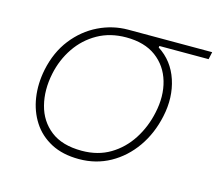

<svg xmlns="http://www.w3.org/2000/svg" viewBox="-79 -593 799 701"><g transform="rotate(15 321.0 -242.5)"><path d="M272 9Q210.5 9 166.5 -14.2Q122.5 -37.5 96.8 -77.5Q71 -117.5 63.5 -168Q56 -218.5 67 -273Q81.5 -343 120.2 -392.5Q159 -442 212.5 -468Q266 -494 324.5 -494H641.5L635.5 -466H449.5L448.5 -460Q503.5 -425 524.8 -360.5Q546 -296 530 -222Q515.5 -154 479 -102Q442.5 -50 389.5 -20.5Q336.5 9 272 9ZM274 -23Q335 -23 381 -50.5Q427 -78 457 -124.5Q487 -171 499 -228Q513 -292.5 497.2 -346.5Q481.5 -400.5 438 -432.8Q394.5 -465 325 -465Q264.5 -465 217.5 -438.5Q170.5 -412 140 -367Q109.5 -322 98 -267Q84.5 -202.5 98.8 -146.8Q113 -91 156.5 -57Q200 -23 274 -23Z"/></g></svg>

Font: Commissioner Thin
Style: Italic
Weight: 100
Italic angle: -12°
Designer: Kostas Bartsokas
Foundry: Kostas Bartsokas
Version: Version 1.000; ttfautohint (v1.8.3)